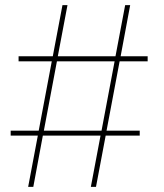

<svg xmlns="http://www.w3.org/2000/svg" viewBox="-20 -726 636 746"><path d="M201.2 -487.8 150.4 -218.3H374.5L425.3 -487.8ZM181.2 -487.8H52.2V-507.3H185.1L222.7 -706.1H242.2L204.6 -507.3H428.7L466.3 -706.1H485.8L448.7 -507.3H553.7V-487.8H444.8L394 -218.3H522.9V-199.2H390.6L353 0H333L370.6 -199.2H146.5L109.4 0H89.4L127 -199.2H21.5V-218.3H130.4Z"/></svg>

Font: Fortheenas_01
Style: Regular
Weight: 100
Designer: Situjuh Nazara
Version: Version 1.10 September 8, 2014